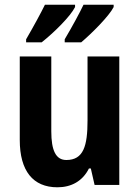

<svg xmlns="http://www.w3.org/2000/svg" viewBox="-20 -786 593 816"><path d="M463 -756V-766H335C320 -734 287 -673 255 -619V-606H325C370 -644 444 -718 463 -756ZM299 -756V-766H171C155 -733 123 -674 91 -619V-606H157C210 -648 279 -716 299 -756ZM487 -546H352V-274C352 -166 335 -106 262 -106C217 -106 198 -147 198 -228V-546H64V-191C64 -60 120 10 224 10C283 10 331 -16 358 -70H366L382 0H487Z"/></svg>

Font: Noto Sans Gujarati UI Condensed
Style: Bold
Weight: 700
Width: 3
Designer: Jelle Bosma - Monotype Design Team, Universal Thirst
Foundry: Monotype Imaging Inc.
Version: Version 2.106